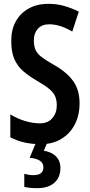

<svg xmlns="http://www.w3.org/2000/svg" viewBox="-20 -744 469 1004"><path d="M396 -204Q396 -141 371 -93Q346 -45 300.5 -17.5Q255 10 194 10Q149 10 110 1.5Q71 -7 34 -26V-146Q71 -123 112 -111Q153 -99 188 -99Q231 -99 254 -126.5Q277 -154 277 -193Q277 -220 268.5 -240Q260 -260 238 -278.5Q216 -297 176 -320Q134 -344 103 -370.5Q72 -397 55.5 -434Q39 -471 39 -528Q38 -587 62 -631Q86 -675 130 -699.5Q174 -724 234 -724Q277 -724 317 -712.5Q357 -701 392 -683L358 -579Q293 -617 238 -617Q199 -617 178 -593.5Q157 -570 157 -534Q157 -504 165.5 -484Q174 -464 196.5 -446.5Q219 -429 260 -406Q328 -368 362 -321Q396 -274 396 -204ZM296 133Q296 184 264 212Q232 240 174 240Q133 240 107 233V165Q132 172 154 172Q207 172 207 131Q207 108 188 96Q169 84 135 81L169 0H228L209 44Q251 51 273.5 74.5Q296 98 296 133Z"/></svg>

Font: Noto Sans Lao UI ExtCond SemBd
Style: Regular
Weight: 600
Width: 2
Designer: Monotype Design Team
Foundry: Monotype Imaging Inc.
Version: Version 2.000; ttfautohint (v1.8.4.7-5d5b)